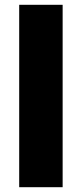

<svg xmlns="http://www.w3.org/2000/svg" viewBox="-20 -846 341 800"><path d="M241 -66H60V-826H241Z"/></svg>

Font: Noto Sans Malayalam UI SemiCondensed Black
Style: Regular
Weight: 900
Width: 4
Designer: Jelle Bosma - Monotype Design Team
Foundry: Monotype Imaging Inc.
Version: Version 2.104; ttfautohint (v1.8.4.7-5d5b)